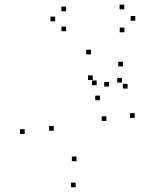

<svg xmlns="http://www.w3.org/2000/svg" viewBox="-20 -777 660 819"><path d="M554.6 -274.2V-294.2H534.6V-274.2ZM500.1 -424.7V-444.7H480.1V-424.7ZM392.5 -413.6V-433.6H372.5V-413.6ZM406.2 -349.2V-369.2H386.2V-349.2ZM433.8 -260.9V-280.9H413.8V-260.9ZM306.5 -89.4V-109.4H286.5V-89.4ZM209.2 -219.5V-239.5H189.2V-219.5ZM375.6 -435.5V-455.5H355.6V-435.5ZM444.7 -407.4V-427.4H424.7V-407.4ZM524.3 -399.3V-419.3H504.3V-399.3ZM504.5 -493.8V-513.8H484.5V-493.8ZM367.8 -544.8V-564.8H347.8V-544.8ZM85.4 -205.8V-225.8H65.4V-205.8ZM302.7 21.9V1.9H282.7V21.9ZM510.7 -639.3V-659.3H490.7V-639.3ZM557.2 -688.8V-708.8H537.2V-688.8ZM510.2 -737.2V-757.2H490.2V-737.2ZM261.8 -728.8V-748.8H241.8V-728.8ZM215.2 -686.1V-706.1H195.2V-686.1ZM262.2 -643.8V-663.8H242.2V-643.8Z"/></svg>

Font: Monaspace Radon Dots Var
Style: Regular
Weight: 400
Designer: Riley Cran and the Lettermatic Team
Version: Version 1.100 (Monaspace Radon Dots)